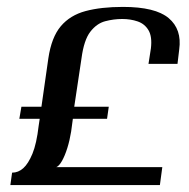

<svg xmlns="http://www.w3.org/2000/svg" viewBox="-20 -536 547 556"><path d="M42 -227H100L120 -367Q129 -428 156 -460Q183 -492 228 -504Q273 -516 336 -516Q430 -516 468.5 -483.5Q507 -451 499 -393L494 -351H410L417 -396Q421 -430 410 -448.5Q399 -467 378.5 -474Q358 -481 334 -481Q309 -481 284.5 -474.5Q260 -468 241.5 -444Q223 -420 216 -367L195 -227H295L290 -192H191L186 -155Q182 -130 175 -107.5Q168 -85 159.5 -70Q151 -55 143 -52H450L443 0H10L15 -36Q33 -36 47.5 -49Q62 -62 74 -91Q86 -120 92 -172L95 -192H36Z"/></svg>

Font: Genos Medium
Style: Italic
Weight: 500
Italic angle: -8°
Designer: Robert E. Leuschke
Foundry: Robert E. Leuschke
Version: Version 1.010